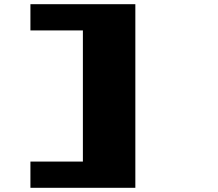

<svg xmlns="http://www.w3.org/2000/svg" viewBox="-20 -1020 1040 915"><path d="M125 -125V-250H375V-875H125V-1000H625V-125Z"/></svg>

Font: Press Start 2P
Style: Regular
Weight: 400
Designer: CodeMan38
Foundry: CodeMan38
Version: Version 3.000